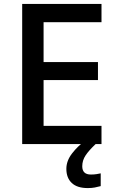

<svg xmlns="http://www.w3.org/2000/svg" viewBox="-20 -734 595 978"><path d="M497 0H93V-714H497V-621H202V-418H479V-326H202V-93H497ZM399 113Q399 155 443 155Q459 155 471.5 153Q484 151 493 149V214Q478 218 463 221Q448 224 427 224Q373 224 345.5 198Q318 172 318 126Q318 85 347.5 47Q377 9 414 -17L467 0Q433 32 416 57.5Q399 83 399 113Z"/></svg>

Font: Noto Sans Myanmar UI Medium
Style: Regular
Weight: 500
Designer: Monotype Design Team
Foundry: Monotype Imaging Inc.
Version: Version 2.103; ttfautohint (v1.8.4.7-5d5b)